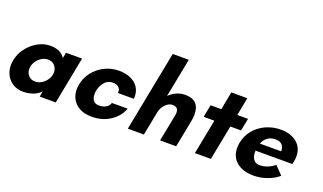

<svg xmlns="http://www.w3.org/2000/svg" viewBox="-75 -1212 2833 1683"><g transform="rotate(20 1342.0 -370.0)"><path d="M7 -174Q7 -193 12 -220Q23 -281 62.5 -334Q102 -387 158.5 -419Q215 -451 276 -451Q374 -451 414 -387L424 -440H574L489 0H339L349 -53Q322 -21 277 -5.5Q232 10 186 10Q133 10 92 -14.5Q51 -39 29 -81Q7 -123 7 -174ZM255 -110Q288 -110 317.5 -129Q347 -148 365.5 -178.5Q384 -209 384 -241Q384 -279 360.5 -304.5Q337 -330 298 -330Q265 -330 235.5 -311Q206 -292 188 -261Q170 -230 170 -197Q170 -160 193.5 -135Q217 -110 255 -110Z M622 -172Q622 -193 627 -220Q639 -283 680 -336Q721 -389 783 -420Q845 -451 917 -451Q981 -451 1027.5 -429.5Q1074 -408 1098 -370.5Q1122 -333 1122 -287Q1122 -272 1121 -264H972Q973 -268 973 -277Q973 -303 953.5 -318.5Q934 -334 899 -334Q853 -334 824 -299Q795 -264 786 -219Q783 -203 783 -185Q783 -150 799.5 -127Q816 -104 854 -104Q890 -104 917 -119.5Q944 -135 953 -164H1099Q1073 -88 999 -39Q925 10 827 10Q730 10 676 -41Q622 -92 622 -172Z M1307 -750H1457L1386 -387Q1416 -417 1454 -434Q1492 -451 1534 -451Q1668 -451 1668 -316Q1668 -284 1661 -250L1612 0H1462L1511 -250Q1514 -265 1514 -278Q1514 -330 1459 -330Q1424 -330 1393 -297.5Q1362 -265 1354 -220L1311 0H1161Z M1850 -325H1750L1773 -441H1873L1905 -609H2054L2022 -441H2122L2099 -325H1999L1936 0H1787Z M2119 -170Q2119 -192 2124 -220Q2137 -288 2180.5 -340.5Q2224 -393 2288 -422Q2352 -451 2426 -451Q2518 -451 2575.5 -404.5Q2633 -358 2633 -276Q2633 -257 2628 -230L2622 -202H2279Q2276 -152 2296 -123Q2316 -94 2353 -94Q2395 -94 2433.5 -110.5Q2472 -127 2493 -148L2566 -72Q2528 -37 2465 -13.5Q2402 10 2336 10Q2236 10 2177.5 -38.5Q2119 -87 2119 -170ZM2492 -273Q2494 -307 2474.5 -331Q2455 -355 2410 -355Q2367 -355 2337.5 -333Q2308 -311 2293 -273Z"/></g></svg>

Font: Teachers
Style: Bold Italic
Weight: 700
Designer: Alfredo Marco Pradil & Chank Diesel
Version: Version 0.009